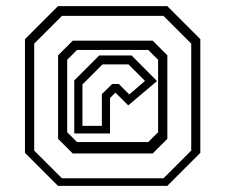

<svg xmlns="http://www.w3.org/2000/svg" viewBox="-20 -734 731 623"><path d="M168 -131 61 -238V-607L168 -714H523L630 -607V-238L523 -131ZM181 -155.5H510.5L600.5 -245.5V-592.5L510.5 -682.5H181L91 -592.5V-245.5ZM216 -236 168.5 -283.5V-554.5L216 -602H475.5L523 -554.5V-283.5L475.5 -236ZM230 -273H461L493 -305V-540L461 -572H230L198 -540V-305ZM221 -301V-473L302 -554H407L489.5 -471L396 -392L354.5 -433.5L337 -416V-301ZM247.5 -325.5H310.5V-428.5L344 -461.5H365.5L399.5 -427.5L450.5 -471.5L397 -525H312.5L247.5 -460Z"/></svg>

Font: Tourney Condensed Light
Style: Regular
Weight: 300
Width: 3
Designer: Tyler Finck
Foundry: Etcetera Type Co
Version: Version 1.010; ttfautohint (v1.8.3)